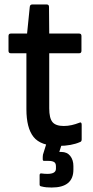

<svg xmlns="http://www.w3.org/2000/svg" viewBox="-20 -641 414 858"><path d="M241 11Q162 11 130 -29Q98 -69 98 -153V-403H28Q18 -403 18 -414V-480Q18 -491 28 -491H101L113 -610Q114 -621 124 -621H189Q199 -621 199 -610L200 -491H334Q344 -491 344 -480V-414Q344 -403 334 -403H200V-157Q200 -113 214.5 -95.5Q229 -78 265 -78Q283 -78 300.5 -82Q318 -86 333 -92Q345 -98 345 -84V-18Q345 -8 337 -6Q319 2 295 6.5Q271 11 241 11ZM211 197Q199 197 187.5 196Q176 195 165 192Q157 191 157 184V142Q157 133 165 134Q171 135 178.5 135.5Q186 136 192 136Q230 136 230 113V102Q230 88 221.5 83Q213 78 197 78H177Q171 78 171 71Q171 66 171 60Q171 54 172 50L196 -27Q199 -34 206 -34H258Q268 -34 264 -22L245 38H254Q280 38 294 56Q308 74 308 101V117Q308 197 211 197Z"/></svg>

Font: Sofia Sans Extra Cond
Style: Bold
Weight: 700
Width: 1
Designer: Botio Nikoltchev, Ani Petrova
Foundry: lettersoup
Version: Version 4.100; ttfautohint (v1.8.3)